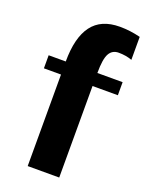

<svg xmlns="http://www.w3.org/2000/svg" viewBox="-154 -903 742 978"><g transform="rotate(20 217.0 -414.0)"><path d="M361.3 -701.2Q327.1 -701.2 310.8 -672.1Q294.4 -643.1 294.4 -566.9H431.2V-496.1H293.9V0H123V-496.1H30.3V-566.9H123Q123 -696.3 171.9 -762Q220.7 -827.6 322.3 -827.6Q377.9 -827.6 434.1 -813.5V-689Q401.4 -701.2 361.3 -701.2Z"/></g></svg>

Font: Nobile-bold
Style: Bold
Weight: 700
Version: Version 1.000;PS 001.000;hotconv 1.0.38